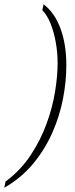

<svg xmlns="http://www.w3.org/2000/svg" viewBox="-81 -762 353 903"><path d="M-61 121 -55 92Q16 39 63 -32Q110 -103 138 -180Q166 -257 178 -331Q190 -405 190 -464Q190 -515 181 -564.5Q172 -614 156 -653Q140 -692 118 -714L124 -742Q177 -701 204 -626.5Q231 -552 231 -456Q231 -378 215 -296Q199 -214 164 -135.5Q129 -57 73.5 9.5Q18 76 -61 121Z"/></svg>

Font: Noto Serif Tamil Condensed ExtraLight
Style: Italic
Weight: 200
Width: 3
Italic angle: -12°
Designer: Indian Type Foundry, Tom Grace, and the Monotype Design Team
Foundry: Monotype Imaging Inc.
Version: Version 2.003; ttfautohint (v1.8.4.7-5d5b)